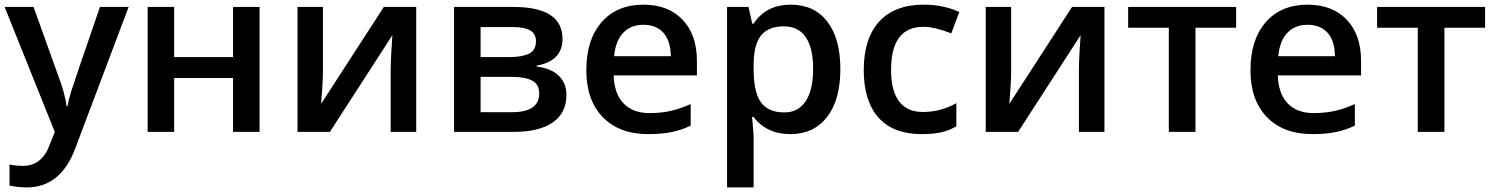

<svg xmlns="http://www.w3.org/2000/svg" viewBox="-20 -570 6462 830"><path d="M0 -540H125L234.9 -233.9Q259.8 -168.5 268.1 -110.8H272Q276.4 -137.7 288.1 -176Q299.8 -214.4 412.1 -540H536.1L305.2 71.8Q242.2 240.2 95.2 240.2Q57.1 240.2 21 231.9V141.1Q46.9 147 80.1 147Q163.1 147 196.8 50.8L216.8 0Z M732.9 -540V-323.2H987.3V-540H1102.1V0H987.3V-232.9H732.9V0H618.2V-540Z M1376 -540V-263.2Q1376 -214.8 1368.2 -121.1L1639.2 -540H1779.3V0H1668.9V-272Q1668.9 -294.4 1671.6 -344.7Q1674.3 -395 1676.3 -418L1406.2 0H1266.1V-540Z M2411.6 -401.9Q2411.6 -306.2 2299.8 -286.1V-282.2Q2362.3 -274.9 2395.5 -242.7Q2428.7 -210.4 2428.7 -159.2Q2428.7 -82.5 2370.4 -41.3Q2312 0 2200.7 0H1942.9V-540H2199.7Q2411.6 -540 2411.6 -401.9ZM2311 -166Q2311 -205.1 2280.8 -221.4Q2250.5 -237.8 2189.9 -237.8H2057.6V-85H2192.9Q2311 -85 2311 -166ZM2296.9 -392.1Q2296.9 -424.3 2271.7 -438.7Q2246.6 -453.1 2196.8 -453.1H2057.6V-323.2H2179.7Q2237.3 -323.2 2267.1 -338.1Q2296.9 -353 2296.9 -392.1Z M2782.7 9.8Q2656.7 9.8 2585.7 -63.7Q2514.6 -137.2 2514.6 -266.1Q2514.6 -398.4 2580.6 -474.1Q2646.5 -549.8 2761.7 -549.8Q2868.7 -549.8 2930.7 -484.9Q2992.7 -419.9 2992.7 -306.2V-244.1H2632.8Q2635.3 -165.5 2675.3 -123.3Q2715.3 -81.1 2788.1 -81.1Q2835.9 -81.1 2877.2 -90.1Q2918.5 -99.1 2965.8 -120.1V-26.9Q2923.8 -6.8 2880.9 1.5Q2837.9 9.8 2782.7 9.8ZM2761.7 -462.9Q2707 -462.9 2674.1 -428.2Q2641.1 -393.6 2634.8 -327.1H2879.9Q2878.9 -394 2847.7 -428.5Q2816.4 -462.9 2761.7 -462.9Z M3397 9.8Q3294.4 9.8 3237.8 -64H3231Q3237.8 4.4 3237.8 19V240.2H3123V-540H3215.8Q3219.7 -524.9 3231.9 -467.8H3237.8Q3291.5 -549.8 3398.9 -549.8Q3500 -549.8 3556.4 -476.6Q3612.8 -403.3 3612.8 -271Q3612.8 -138.7 3555.4 -64.5Q3498 9.8 3397 9.8ZM3369.1 -456.1Q3300.8 -456.1 3269.3 -416Q3237.8 -376 3237.8 -288.1V-271Q3237.8 -172.4 3269 -128.2Q3300.3 -84 3371.1 -84Q3430.7 -84 3462.9 -132.8Q3495.1 -181.6 3495.1 -272Q3495.1 -362.8 3463.1 -409.4Q3431.2 -456.1 3369.1 -456.1Z M3963.9 9.8Q3841.3 9.8 3777.6 -61.8Q3713.9 -133.3 3713.9 -267.1Q3713.9 -403.3 3780.5 -476.6Q3847.2 -549.8 3973.1 -549.8Q4058.6 -549.8 4127 -518.1L4092.3 -425.8Q4019.5 -454.1 3972.2 -454.1Q3832 -454.1 3832 -268.1Q3832 -177.2 3866.9 -131.6Q3901.9 -85.9 3969.2 -85.9Q4045.9 -85.9 4114.3 -124V-23.9Q4083.5 -5.9 4048.6 2Q4013.7 9.8 3963.9 9.8Z M4351.1 -540V-263.2Q4351.1 -214.8 4343.3 -121.1L4614.3 -540H4754.4V0H4644V-272Q4644 -294.4 4646.7 -344.7Q4649.4 -395 4651.4 -418L4381.3 0H4241.2V-540Z M5323.7 -540V-450.2H5147.9V0H5032.7V-450.2H4856.9V-540Z M5653.8 9.8Q5527.8 9.8 5456.8 -63.7Q5385.7 -137.2 5385.7 -266.1Q5385.7 -398.4 5451.7 -474.1Q5517.6 -549.8 5632.8 -549.8Q5739.7 -549.8 5801.8 -484.9Q5863.8 -419.9 5863.8 -306.2V-244.1H5503.9Q5506.3 -165.5 5546.4 -123.3Q5586.4 -81.1 5659.2 -81.1Q5707 -81.1 5748.3 -90.1Q5789.6 -99.1 5836.9 -120.1V-26.9Q5794.9 -6.8 5752 1.5Q5709 9.8 5653.8 9.8ZM5632.8 -462.9Q5578.1 -462.9 5545.2 -428.2Q5512.2 -393.6 5505.9 -327.1H5751Q5750 -394 5718.8 -428.5Q5687.5 -462.9 5632.8 -462.9Z M6399.9 -540V-450.2H6224.1V0H6108.9V-450.2H5933.1V-540Z"/></svg>

Font: JBL Sans
Style: Semibold
Weight: 600
Version: Version 1.10